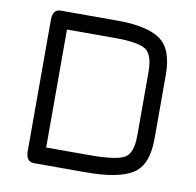

<svg xmlns="http://www.w3.org/2000/svg" viewBox="-72 -695 788 770"><g transform="rotate(10 322.0 -310.5)"><path d="M574.2 -441.4V-179.7Q574.2 -73.2 516.6 -36.6Q459 0 328.1 0H115.2Q82 0 82 -43V-578.1Q82 -621.1 115.2 -621.1H345.7Q463.9 -621.1 519 -584Q574.2 -546.9 574.2 -441.4ZM503.9 -181.6V-439.5Q503.9 -511.7 472.2 -531.2Q440.4 -550.8 345.7 -550.8H152.3V-70.3H328.1Q436.5 -70.3 470.2 -89.4Q503.9 -108.4 503.9 -181.6Z"/></g></svg>

Font: Jura
Style: DemiBold
Weight: 600
Version: Version 2.5